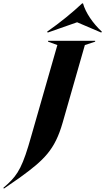

<svg xmlns="http://www.w3.org/2000/svg" viewBox="-132 -954 624 1138"><path d="M-109 164 -15 99C130 -6 193 -66 239 -226L371 -687L432 -707V-712H153V-707L208 -687L54 -150C4 29 -24 79 -87 137L-112 159ZM147 -766 151 -761 325 -822 468 -761 472 -766C419 -815 375 -879 360 -934H355C300 -882 227 -822 147 -766Z"/></svg>

Font: Nyght Serif Bold Italic
Style: Regular
Weight: 700
Italic angle: -16°
Designer: Maksym Kobuzan
Version: Version 0.410;Glyphs 3.1.2 (3151)